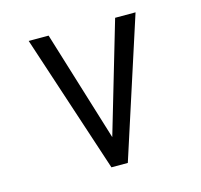

<svg xmlns="http://www.w3.org/2000/svg" viewBox="-85 -643 771 736"><g transform="rotate(-15 300.0 -275.0)"><path d="M89 -550H168L303 -111L432 -550H513L335 0H270Z"/></g></svg>

Font: JuliaMono Light
Style: Regular
Weight: 300
Monospace: yes
Designer: cormullion
Foundry: corm
Version: Version 0.054; ttfautohint (v1.8.4)